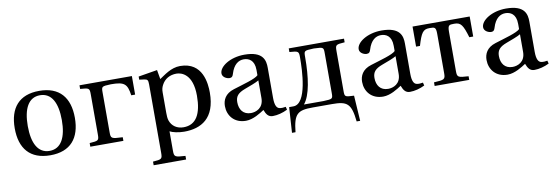

<svg xmlns="http://www.w3.org/2000/svg" viewBox="-54 -890 4379 1509"><g transform="rotate(-10 2135.0 -136.0)"><path d="M49 -245C49 -83 128 12 289 12C450 12 529 -83 529 -245C529 -407 450 -502 289 -502C128 -502 49 -407 49 -245ZM153 -245C153 -383 197 -467 289 -467C381 -467 425 -383 425 -245C425 -107 381 -23 289 -23C197 -23 153 -107 153 -245Z M609 0H873V-29C782 -33 778 -35 778 -86V-400C778 -451 778 -452 853 -455H854C962 -455 983 -434 996 -342H1027V-490H609V-461C681 -456 684 -454 684 -403V-87C684 -36 681 -34 609 -29Z M1074 201V230H1333V201C1249 196 1243 194 1243 143V-11C1264 1 1311 12 1357 12C1492 12 1608 -50 1608 -256C1608 -327 1595 -502 1413 -502C1340 -502 1282 -453 1243 -428L1230 -502L1079 -477V-452L1117 -447C1143 -443 1149 -438 1149 -402V143C1149 194 1144 196 1074 201ZM1243 -157V-321C1243 -346 1247 -360 1256 -378C1279 -424 1322 -448 1375 -448C1415 -448 1504 -422 1504 -250C1504 -103 1458 -23 1358 -23C1306 -23 1266 -50 1250 -96C1244 -114 1243 -134 1243 -157Z M1706 -130C1706 -55 1756 12 1850 12C1908 12 1967 -27 1999 -48C2013 -11 2029 12 2064 12C2101 12 2144 1 2182 -18L2176 -42C2162 -39 2140 -37 2125 -41C2107 -45 2090 -64 2090 -127V-369C2090 -427 2077 -502 1926 -502C1813 -502 1724 -443 1724 -388C1724 -356 1761 -341 1780 -341C1801 -341 1807 -352 1812 -369C1834 -443 1875 -467 1915 -467C1954 -467 2000 -447 2000 -367V-325C1975 -299 1878 -274 1799 -249C1727 -227 1706 -177 1706 -130ZM1807 -144C1807 -191 1829 -215 1885 -236C1925 -251 1978 -270 2000 -284V-143C2000 -62 1938 -41 1899 -41C1837 -41 1807 -85 1807 -144Z M2189 168H2217C2232 22 2264 0 2384 0H2538C2658 0 2690 22 2705 168H2733L2720 -35C2645 -38 2645 -39 2645 -90V-403C2645 -454 2648 -456 2720 -461V-490H2279V-461C2351 -456 2354 -454 2354 -403C2354 -308 2346 -35 2236 -35H2202ZM2320 -35C2373 -98 2394 -239 2394 -400C2394 -451 2394 -452 2469 -455H2476C2551 -452 2551 -451 2551 -400V-90C2551 -39 2551 -38 2476 -35Z M2801 -130C2801 -55 2851 12 2945 12C3003 12 3062 -27 3094 -48C3108 -11 3124 12 3159 12C3196 12 3239 1 3277 -18L3271 -42C3257 -39 3235 -37 3220 -41C3202 -45 3185 -64 3185 -127V-369C3185 -427 3172 -502 3021 -502C2908 -502 2819 -443 2819 -388C2819 -356 2856 -341 2875 -341C2896 -341 2902 -352 2907 -369C2929 -443 2970 -467 3010 -467C3049 -467 3095 -447 3095 -367V-325C3070 -299 2973 -274 2894 -249C2822 -227 2801 -177 2801 -130ZM2902 -144C2902 -191 2924 -215 2980 -236C3020 -251 3073 -270 3095 -284V-143C3095 -62 3033 -41 2994 -41C2932 -41 2902 -85 2902 -144Z M3267 -330H3298C3328 -430 3344 -455 3394 -455H3400C3437 -455 3448 -453 3448 -400V-87C3448 -36 3441 -34 3357 -29V0H3633V-29C3549 -34 3542 -36 3542 -87V-400C3542 -453 3553 -455 3590 -455H3596C3646 -455 3662 -430 3692 -330H3723V-490H3267Z M3794 -130C3794 -55 3844 12 3938 12C3996 12 4055 -27 4087 -48C4101 -11 4117 12 4152 12C4189 12 4232 1 4270 -18L4264 -42C4250 -39 4228 -37 4213 -41C4195 -45 4178 -64 4178 -127V-369C4178 -427 4165 -502 4014 -502C3901 -502 3812 -443 3812 -388C3812 -356 3849 -341 3868 -341C3889 -341 3895 -352 3900 -369C3922 -443 3963 -467 4003 -467C4042 -467 4088 -447 4088 -367V-325C4063 -299 3966 -274 3887 -249C3815 -227 3794 -177 3794 -130ZM3895 -144C3895 -191 3917 -215 3973 -236C4013 -251 4066 -270 4088 -284V-143C4088 -62 4026 -41 3987 -41C3925 -41 3895 -85 3895 -144Z"/></g></svg>

Font: Lingua Franca
Style: Regular
Weight: 400
Version: Version 1.19